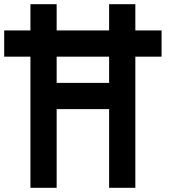

<svg xmlns="http://www.w3.org/2000/svg" viewBox="-20 -895 915 915"><path d="M0 -625V-750H125V-875H250V-750H500V-875H625V-750H750V-625H625V0H500V-375H250V0H125V-625ZM250 -625V-500H500V-625Z"/></svg>

Font: Galmuri7 Regular
Style: Regular
Weight: 400
Designer: Lee Minseo (quiple)
Version: Version 2.399;hotconv 1.1.1;makeotfexe 2.6.0 DEVELOPMENT